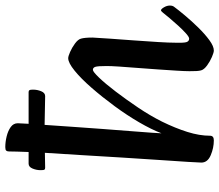

<svg xmlns="http://www.w3.org/2000/svg" viewBox="-70 -726 809 708"><g transform="rotate(-90 334.0 -371.5)"><path d="M171 13Q143 13 116 1.5Q89 -10 89 -33Q89 -40 91.5 -81.5Q94 -123 98.5 -187Q103 -251 107.5 -325.5Q112 -400 116.5 -474.5Q121 -549 125 -610Q99 -610 70 -609Q65 -609 63 -611.5Q61 -614 61 -626Q61 -641 67 -655.5Q73 -670 85 -670H128Q129 -695 129.5 -713.5Q130 -732 130 -742Q130 -749 133 -752.5Q136 -756 146 -756Q165 -756 185.5 -751Q206 -746 220 -736Q234 -726 234 -710Q234 -703 232 -670H349Q354 -670 356 -667Q358 -664 358 -654Q358 -638 352 -623.5Q346 -609 334 -609Q275 -610 228 -611Q225 -565 221 -509.5Q217 -454 213 -398Q209 -342 205 -294Q201 -246 199 -215Q197 -184 197 -180Q211 -217 237.5 -262.5Q264 -308 297.5 -353.5Q331 -399 365 -438Q399 -477 428 -500.5Q457 -524 474 -524Q481 -524 497 -517Q513 -510 528 -499Q543 -488 546 -477Q548 -470 549 -459.5Q550 -449 550 -434Q549 -412 546 -370.5Q543 -329 539.5 -281.5Q536 -234 533.5 -192.5Q531 -151 531 -129Q530 -96 533.5 -87Q537 -78 546 -78Q552 -78 565 -89.5Q578 -101 593.5 -118Q609 -135 622 -150.5Q635 -166 642 -175Q648 -182 650 -182Q655 -182 661.5 -171Q668 -160 668 -149Q668 -139 663 -133Q652 -118 631.5 -93.5Q611 -69 587 -44.5Q563 -20 540.5 -3.5Q518 13 502 13Q495 13 478.5 6Q462 -1 447 -12Q432 -23 429 -34Q427 -41 426.5 -51.5Q426 -62 426 -77Q426 -94 428 -125Q430 -156 432.5 -193.5Q435 -231 438 -268Q441 -305 443 -335.5Q445 -366 445 -382Q445 -415 442 -424Q439 -433 431 -433Q424 -433 402 -410Q380 -387 351 -349Q322 -311 292 -266.5Q262 -222 240 -178Q216 -129 202 -84.5Q188 -40 188 -1Q188 13 171 13Z"/></g></svg>

Font: BriemHand
Style: Regular
Weight: 400
Designer: Gunnlaugur SE Briem, Eben Sorkin
Foundry: Sorkin Type
Version: Version 1.001; ttfautohint (v1.8.4.7-5d5b)